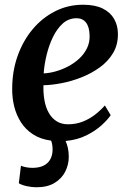

<svg xmlns="http://www.w3.org/2000/svg" viewBox="-20 -586 545 811"><path d="M134 205Q113.5 205 92.5 200.2Q71.5 195.5 59.5 188L68.5 114Q75.5 117.5 89 120.2Q102.5 123 116.5 123Q145 123 163.8 113.8Q182.5 104.5 191.8 88Q201 71.5 202 51Q202.5 37.5 200.8 26.8Q199 16 196 8Q151 2 119.5 -18.5Q88 -39 68.5 -69.5Q49 -100 40 -136.5Q31 -173 31.5 -211Q31.5 -285 54.2 -349.2Q77 -413.5 117.5 -462Q158 -510.5 212.5 -538.2Q267 -566 331 -566Q381.5 -566 413.8 -550Q446 -534 461.8 -506.5Q477.5 -479 478 -445Q479 -398 457.8 -362.2Q436.5 -326.5 401 -301Q365.5 -275.5 323.5 -259Q281.5 -242.5 239.2 -234.5Q197 -226.5 163.5 -226Q162.5 -192 167.8 -162.2Q173 -132.5 185.8 -109.8Q198.5 -87 218.8 -74Q239 -61 267.5 -61Q300.5 -61 328.8 -72Q357 -83 380.5 -101Q404 -119 423 -140.5L447.5 -99.5Q434.5 -80 408.2 -56.2Q382 -32.5 344 -13.8Q306 5 257 9.5Q263 22.5 266.8 39.2Q270.5 56 270.5 76.5Q270.5 109 255.8 138.5Q241 168 210.8 186.5Q180.5 205 134 205ZM164.5 -276Q188.5 -277 215.2 -284.5Q242 -292 267.8 -305.5Q293.5 -319 314.2 -338Q335 -357 347.2 -381.8Q359.5 -406.5 358.5 -436.5Q357.5 -472.5 343.2 -490.8Q329 -509 303.5 -509Q270 -509 245.2 -486.8Q220.5 -464.5 203.5 -429.2Q186.5 -394 176.8 -353.5Q167 -313 164.5 -276Z"/></svg>

Font: Merriweather 28pt SemiBold
Style: Italic
Weight: 600
Italic angle: -7.8°
Version: Version 2.101